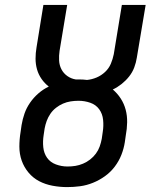

<svg xmlns="http://www.w3.org/2000/svg" viewBox="-20 -755 640 783"><path d="M254 8Q224 8 194.5 2.5Q165 -3 140 -16Q115 -29 96.5 -51Q78 -73 68.5 -100Q59 -127 59 -157Q59 -187 64 -217L68 -245Q72 -269 80 -292Q88 -315 102.5 -336Q117 -357 136.5 -374Q156 -391 179 -402Q162 -415 149.5 -433Q137 -451 131 -472Q125 -493 125 -516Q125 -539 129 -562L157 -735H254L223 -548Q220 -528 221 -508.5Q222 -489 230.5 -472.5Q239 -456 254.5 -445Q270 -434 289 -431Q293 -431 296.5 -431Q300 -431 304 -431Q312 -431 319.5 -430.5Q327 -430 335 -429Q355 -431 374 -439Q393 -447 408.5 -461.5Q424 -476 432 -495Q440 -514 444 -534L477 -735H574L538 -520Q535 -500 527.5 -480Q520 -460 506.5 -443Q493 -426 476 -412.5Q459 -399 440 -390Q459 -374 472.5 -353Q486 -332 492.5 -307.5Q499 -283 498.5 -256Q498 -229 493 -203L489 -175Q485 -149 475 -123.5Q465 -98 448 -75.5Q431 -53 408 -36.5Q385 -20 359 -9.5Q333 1 306.5 4.5Q280 8 254 8ZM255 -76Q255 -76 255.5 -76Q256 -76 256 -76Q272 -76 287.5 -78.5Q303 -81 318.5 -87.5Q334 -94 347.5 -104.5Q361 -115 371 -128.5Q381 -142 386.5 -157.5Q392 -173 395 -189L399 -217Q403 -241 400.5 -266Q398 -291 384.5 -309.5Q371 -328 348 -336Q325 -344 300 -344Q284 -344 268 -341.5Q252 -339 237 -332.5Q222 -326 208.5 -315.5Q195 -305 185.5 -291Q176 -277 170.5 -262Q165 -247 162 -231L158 -204Q154 -179 156.5 -154.5Q159 -130 172 -111.5Q185 -93 208 -84.5Q231 -76 255 -76Z"/></svg>

Font: Iosevka Curly Slab MdExObl
Style: Regular
Weight: 500
Width: 7
Italic angle: -9°
Monospace: yes
Designer: Belleve Invis
Foundry: Belleve Invis
Version: Version 11.1.0; ttfautohint (v1.8.3)